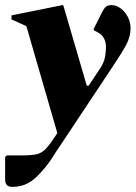

<svg xmlns="http://www.w3.org/2000/svg" viewBox="-35 -490 532 750"><path d="M13 240Q-15 240 -15 211V123L-8 117H53Q90 117 110 112Q130 107 146.5 88.5Q163 70 189 30L68 -388L10 -414V-430L209 -470H212L304 -155H311L353 -218Q372 -246 375.5 -269Q379 -292 379 -305Q379 -346 348 -363L331 -372V-377L362 -439Q372 -459 379.5 -464.5Q387 -470 401 -470Q419 -470 436 -457.5Q453 -445 464 -424.5Q475 -404 475 -380Q475 -347 458.5 -316Q442 -285 406 -231L200 79Q184 102 174.5 117.5Q165 133 154.5 147.5Q144 162 125 183Q100 212 73.5 226Q47 240 13 240Z"/></svg>

Font: Spectral ExtraBold
Style: Italic
Weight: 800
Italic angle: -10°
Designer: Jean-Baptiste Levee
Foundry: Production Type
Version: Version 2.001